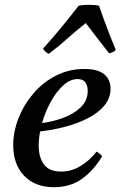

<svg xmlns="http://www.w3.org/2000/svg" viewBox="-20 -767 502 799"><path d="M440 -398Q440 -359 415 -328.5Q390 -298 347.5 -276Q305 -254 253 -240Q201 -226 147 -220Q141 -189 141 -162Q141 -112 163 -82.5Q185 -53 234 -53Q277 -53 315 -76Q353 -99 382 -136Q398 -127 405 -117Q371 -59 322 -23.5Q273 12 205 12Q126 12 80.5 -35.5Q35 -83 35 -163Q35 -219 57 -275Q79 -331 118.5 -377.5Q158 -424 212.5 -452Q267 -480 331 -480Q387 -480 413.5 -458Q440 -436 440 -398ZM155 -255Q202 -261 245.5 -277.5Q289 -294 317 -321.5Q345 -349 345 -389Q345 -411 335 -424.5Q325 -438 303 -438Q272 -438 243 -411.5Q214 -385 191 -343Q168 -301 155 -255ZM462 -559Q456 -553 449 -550Q442 -547 434 -545Q409 -577 383.5 -610Q358 -643 337 -671Q301 -643 262 -608Q223 -573 183 -543Q177 -545 169.5 -552Q162 -559 159 -565Q183 -591 211 -624Q239 -657 265 -689.5Q291 -722 307 -743Q324 -747 350 -747Q376 -747 392 -743Q401 -717 413 -684Q425 -651 438 -618Q451 -585 462 -559Z"/></svg>

Font: Tiro Kannada
Style: Italic
Weight: 400
Italic angle: -11°
Designer: Kannada: John Hudson & Fiona Ross, assisted by Kaja Sojewska. Latin: John Hudson with Paul Hanslow, assisted by Kaja Soj
Foundry: Tiro Typeworks Ltd.
Version: Version 1.52